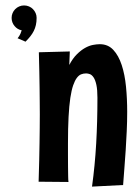

<svg xmlns="http://www.w3.org/2000/svg" viewBox="-20 -692 516 709"><path d="M115.2 -626Q115.2 -611.3 112.5 -599.6Q109.9 -587.9 104.7 -577.6Q99.6 -567.4 92 -557.9Q84.5 -548.3 74.2 -538.1L44.9 -550.8Q47.9 -554.2 50.8 -558.6Q53.2 -562.5 55.7 -567.9Q58.1 -573.2 60.1 -580.1Q44.4 -583 33.7 -595.9Q22.9 -608.9 22.9 -626Q22.9 -635.3 26.4 -643.6Q29.8 -651.9 36.1 -658.2Q42.5 -664.6 50.8 -668.2Q59.1 -671.9 68.8 -671.9Q78.6 -671.9 87.2 -668.2Q95.7 -664.6 101.8 -658.2Q107.9 -651.9 111.6 -643.6Q115.2 -635.3 115.2 -626ZM319.8 -2.9Q330.6 -81.5 335.2 -162.1Q339.8 -242.7 339.8 -331.1Q339.8 -360.8 335.9 -378.7Q332 -396.5 325.7 -406Q319.3 -415.5 312 -418.2Q304.7 -420.9 297.9 -420.9Q288.1 -420.9 279.5 -417.5Q271 -414.1 263.7 -404.3Q256.3 -394.5 250.2 -377Q244.1 -359.4 239.7 -330.6Q235.4 -301.8 233.2 -260.5Q231 -219.2 231 -162.1Q231 -141.6 231 -119.4Q231 -97.2 231.2 -77.1Q231.4 -57.1 231.7 -41.7Q231.9 -26.4 232.9 -20L122.6 -21Q124 -65.4 124.8 -100.3Q125.5 -135.3 126 -164.6Q126.5 -193.8 126.7 -219.5Q127 -245.1 127 -270Q127 -292.5 126.7 -316.2Q126.5 -339.8 126.2 -367.2Q126 -394.5 125.2 -427Q124.5 -459.5 123.5 -499L237.8 -502L235.8 -452.1Q249 -477.1 264.2 -491.9Q279.3 -506.8 294.2 -515.1Q309.1 -523.4 323.2 -526.1Q337.4 -528.8 348.6 -528.8Q378.9 -528.8 398.4 -507.8Q418 -486.8 429.4 -451.9Q440.9 -417 445.3 -372.1Q449.7 -327.1 449.7 -278.8Q449.7 -243.7 448 -207.5Q446.3 -171.4 444.1 -136.5Q441.9 -101.6 439.2 -69.1Q436.5 -36.6 434.6 -8.8Z"/></svg>

Font: Mouse Memoirs
Style: Regular
Weight: 400
Version: Version 1.000